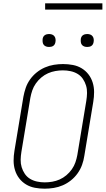

<svg xmlns="http://www.w3.org/2000/svg" viewBox="-20 -1129 640 1157"><path d="M249 8Q219 8 190 2.5Q161 -3 137 -17.5Q113 -32 96 -54Q79 -76 70.5 -103.5Q62 -131 62 -160.5Q62 -190 67 -220L121 -546Q126 -573 135 -599.5Q144 -626 161 -650Q178 -674 201 -692.5Q224 -711 250.5 -722.5Q277 -734 305 -738.5Q333 -743 360 -743Q390 -743 419 -737.5Q448 -732 472 -717.5Q496 -703 513 -681Q530 -659 538.5 -631.5Q547 -604 547 -574.5Q547 -545 542 -515L488 -189Q484 -162 474.5 -135.5Q465 -109 448 -85Q431 -61 408 -42.5Q385 -24 358.5 -12.5Q332 -1 304 3.5Q276 8 249 8ZM250 -30Q272 -30 295 -34Q318 -38 339.5 -47.5Q361 -57 380 -73Q399 -89 413 -109Q427 -129 434.5 -151Q442 -173 446 -195L500 -521Q504 -545 504.5 -568.5Q505 -592 498.5 -613.5Q492 -635 479.5 -653.5Q467 -672 448 -683.5Q429 -695 406 -700Q383 -705 359 -705Q337 -705 314 -701Q291 -697 269.5 -687.5Q248 -678 229 -662Q210 -646 196 -626Q182 -606 174.5 -584Q167 -562 163 -540L109 -214Q105 -190 104.5 -166.5Q104 -143 110.5 -121.5Q117 -100 129.5 -81.5Q142 -63 161 -51.5Q180 -40 203 -35Q226 -30 250 -30ZM506 -846Q496 -846 487.5 -849Q479 -852 473.5 -859Q468 -866 467 -875.5Q466 -885 467 -895Q468 -901 471 -907Q474 -913 480 -917Q486 -921 492.5 -922.5Q499 -924 505 -924Q515 -924 523.5 -921Q532 -918 537.5 -911Q543 -904 544.5 -894.5Q546 -885 544 -875Q543 -869 540 -863Q537 -857 531.5 -853Q526 -849 519 -847.5Q512 -846 506 -846ZM276 -846Q266 -846 257.5 -849Q249 -852 243.5 -859Q238 -866 237 -875.5Q236 -885 237 -895Q238 -901 241 -907Q244 -913 250 -917Q256 -921 262.5 -922.5Q269 -924 275 -924Q285 -924 293.5 -921Q302 -918 307.5 -911Q313 -904 314.5 -894.5Q316 -885 314 -875Q313 -869 310 -863Q307 -857 301.5 -853Q296 -849 289 -847.5Q282 -846 276 -846ZM252 -1071V-1109H597V-1071Z"/></svg>

Font: Iosevka Aile Extralight
Style: Italic
Weight: 200
Italic angle: -9°
Designer: Belleve Invis
Foundry: Belleve Invis
Version: Version 31.1.0; ttfautohint (v1.8.4)